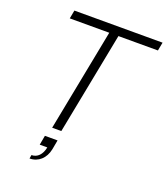

<svg xmlns="http://www.w3.org/2000/svg" viewBox="-163 -812 992 1142"><g transform="rotate(20 333.5 -241.0)"><path d="M223 0H281L407 -647H657L667 -700H109L99 -647H349ZM163 195 159 218C214 218 256 180 268 120L279 60H199L188 120H236C227 167 200 195 163 195Z"/></g></svg>

Font: Uncut Sans Light Italic
Style: Regular
Weight: 300
Italic angle: -11°
Designer: Kasper Nordkvist
Foundry: UNCUT.wtf
Version: Version 1.304;Glyphs 3.2 (3246)